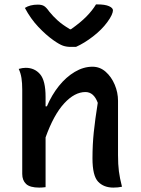

<svg xmlns="http://www.w3.org/2000/svg" viewBox="-20 -848 640 872"><path d="M325 -635H301Q282 -635 266 -640.5Q250 -646 223 -665Q189 -689 154 -726Q119 -763 93 -812Q116 -827 152 -827Q169 -827 179.5 -821Q190 -815 204 -795Q221 -774 242 -755Q263 -736 298 -715H302Q345 -745 372.5 -773Q400 -801 416 -828H422Q457 -828 475 -820Q493 -812 493 -801Q493 -793 487 -779.5Q481 -766 467 -747Q442 -713 402.5 -682.5Q363 -652 325 -635ZM187 2Q179 3 172.5 3.5Q166 4 158 4Q116 4 98.5 -12.5Q81 -29 81 -58V-441Q81 -471 77.5 -493.5Q74 -516 65 -535Q82 -540 97 -540Q137 -540 162 -511Q187 -482 187 -408V-365H193Q215 -417 247.5 -457.5Q280 -498 319.5 -521.5Q359 -545 400 -545Q434 -545 460 -522Q486 -499 501 -463.5Q516 -428 516 -390V-144Q516 -101 520 -70Q524 -39 534 0Q517 4 495 4Q451 4 425.5 -23Q400 -50 400 -129Q400 -191 406 -248.5Q412 -306 424 -381Q406 -430 368 -430Q319 -430 271.5 -378.5Q224 -327 187 -224Z"/></svg>

Font: Recursive Sn Csl St Med
Style: Regular
Weight: 500
Version: Version 1.079;hotconv 1.0.112;makeotfexe 2.5.65598; ttfautoh